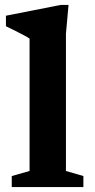

<svg xmlns="http://www.w3.org/2000/svg" viewBox="-20 -756 385 776"><path d="M246.5 -65 317 -44.5V0H27.5V-44.5L99.5 -65V-600Q92.5 -605 77.5 -613Q62.5 -621 43 -630.8Q23.5 -640.5 4 -650V-692.5L225 -736H257L246.5 -619.5Z"/></svg>

Font: Newsreader 9pt SemiBold
Style: Regular
Weight: 600
Designer: Hugues Gentile
Foundry: Production Type
Version: Version 1.003